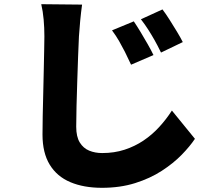

<svg xmlns="http://www.w3.org/2000/svg" viewBox="-20 -818 1040 917"><path d="M619 -716Q634 -694 651.5 -665Q669 -636 685.5 -607Q702 -578 713 -555L606 -509Q590 -544 576.5 -570.5Q563 -597 549 -621.5Q535 -646 515 -673ZM756 -773Q772 -752 790 -723.5Q808 -695 825 -667Q842 -639 853 -617L749 -567Q732 -602 717.5 -627.5Q703 -653 688 -676.5Q673 -700 653 -726ZM372 -796Q367 -760 363 -718.5Q359 -677 357 -644Q355 -605 353 -548.5Q351 -492 349 -430.5Q347 -369 345.5 -311.5Q344 -254 344 -213Q344 -165 361 -137.5Q378 -110 406 -98.5Q434 -87 468 -87Q526 -87 575 -103Q624 -119 665 -146.5Q706 -174 740 -211Q774 -248 801 -290L911 -155Q887 -119 847.5 -78.5Q808 -38 752.5 -2Q697 34 625.5 56.5Q554 79 467 79Q380 79 316 52Q252 25 217.5 -31.5Q183 -88 183 -175Q183 -213 184 -264.5Q185 -316 186.5 -372.5Q188 -429 189 -483Q190 -537 191 -579.5Q192 -622 192 -644Q192 -685 188.5 -724.5Q185 -764 177 -798Z"/></svg>

Font: Noto Sans SC Thin Black
Style: Regular
Weight: 900
Version: Version 2.004-H2;hotconv 1.0.118;makeotfexe 2.5.65603